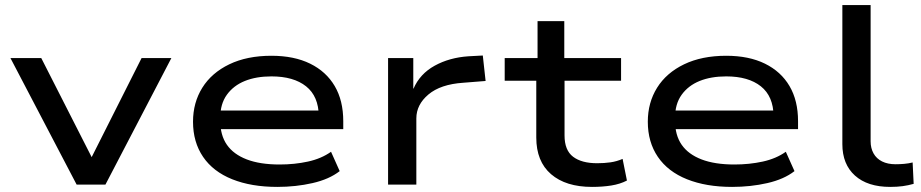

<svg xmlns="http://www.w3.org/2000/svg" viewBox="-20 -725 3618 754"><path d="M281 0 21 -497H142L343 -102H337L536 -497H653L394 0Z M1069 9Q967 9 892 -21Q817 -51 777.5 -109Q738 -167 738 -247Q738 -322 774.5 -380.5Q811 -439 880.5 -472.5Q950 -506 1046 -506Q1135 -506 1198 -475Q1261 -444 1294.5 -387Q1328 -330 1328 -249V-218H820V-291H1256L1232 -269Q1231 -347 1182 -386Q1133 -425 1046 -425Q986 -425 941.5 -407Q897 -389 871 -353Q845 -317 845 -263V-251Q845 -194 871 -156.5Q897 -119 949 -99Q1001 -79 1078 -79Q1137 -79 1189.5 -90.5Q1242 -102 1280 -129L1314 -53Q1273 -21 1207.5 -6Q1142 9 1069 9Z M1504 0V-497H1603V-377H1604Q1629 -435 1687 -467Q1745 -499 1820 -504L1876 -507L1887 -407L1799 -400Q1710 -394 1662.5 -354Q1615 -314 1615 -260V0Z M2305 9Q2202 9 2144 -41Q2086 -91 2086 -185V-408H1962V-497H2091V-642H2196V-497H2419V-408H2197V-193Q2197 -135 2230.5 -109.5Q2264 -84 2325 -84Q2353 -84 2377.5 -87.5Q2402 -91 2425 -101L2442 -16Q2415 -2 2380.5 3.5Q2346 9 2305 9Z M2855 9Q2753 9 2678 -21Q2603 -51 2563.5 -109Q2524 -167 2524 -247Q2524 -322 2560.5 -380.5Q2597 -439 2666.5 -472.5Q2736 -506 2832 -506Q2921 -506 2984 -475Q3047 -444 3080.5 -387Q3114 -330 3114 -249V-218H2606V-291H3042L3018 -269Q3017 -347 2968 -386Q2919 -425 2832 -425Q2772 -425 2727.5 -407Q2683 -389 2657 -353Q2631 -317 2631 -263V-251Q2631 -194 2657 -156.5Q2683 -119 2735 -99Q2787 -79 2864 -79Q2923 -79 2975.5 -90.5Q3028 -102 3066 -129L3100 -53Q3059 -21 2993.5 -6Q2928 9 2855 9Z M3476 9Q3387 9 3337.5 -35.5Q3288 -80 3288 -159V-705H3399V-170Q3399 -143 3410.5 -122.5Q3422 -102 3444 -91Q3466 -80 3497 -80Q3513 -80 3530.5 -81.5Q3548 -83 3564 -87L3568 -3Q3547 3 3525 6Q3503 9 3476 9Z"/></svg>

Font: Nunito Sans 7pt Expanded Medium
Style: Regular
Weight: 500
Width: 7
Designer: Vernon Adams
Foundry: Vernon Adams
Version: Version 3.101;gftools[0.9.27]